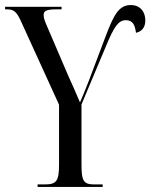

<svg xmlns="http://www.w3.org/2000/svg" viewBox="-23 -741 596 761"><path d="M126 0H384V-10H352C308 -10 300 -23 300 -89V-327L397 -558C429 -635 446 -661 476 -661C504 -661 512 -641 516 -611C538 -616 553 -631 553 -660C553 -695 532 -721 496 -721C449 -721 429 -685 396 -598L328 -418C316 -387 302 -353 294 -335C277 -376 263 -406 247 -442L166 -631C155 -656 150 -669 150 -681C150 -697 159 -704 201 -704H221V-714H-3V-704H3C30 -704 42 -697 60 -657L211 -326V-89C211 -23 201 -10 154 -10H126Z"/></svg>

Font: Noto Serif Display ExtraCondensed
Style: Regular
Weight: 400
Width: 2
Designer: Monotype Design Team
Foundry: Monotype Imaging Inc.
Version: Version 2.009